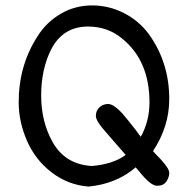

<svg xmlns="http://www.w3.org/2000/svg" viewBox="-20 -685 695 709"><path d="M494 -52 481 -67Q410 -6 307 4Q231 -2 170.5 -48.5Q110 -95 79.5 -165.5Q49 -236 49 -307Q49 -443 118 -550Q151 -603 204 -634Q257 -665 320 -665Q383 -665 439 -636Q495 -607 531 -557Q605 -453 605 -319Q605 -218 545 -127Q545 -126 576 -94Q605 -62 605 -46.5Q605 -31 594.5 -15Q584 1 560 1Q536 1 494 -52ZM174 -161Q220 -78 319 -72Q399 -79 444 -113L365 -204Q334 -239 334 -257.5Q334 -276 347 -288.5Q360 -301 379.5 -301Q399 -301 431 -267Q450 -245 482 -204Q496 -184 500 -180Q532 -238 532 -307Q532 -463 428 -545Q376 -587 305 -587Q213 -587 169 -503Q132 -429 132 -332.5Q132 -236 174 -161Z"/></svg>

Font: Patrick Hand
Style: Regular
Weight: 400
Designer: Patrick Wagesreiter
Foundry: Patrick Wagesreiter
Version: Version 1.003;PS 001.003;hotconv 1.0.70;makeotf.lib2.5.58329